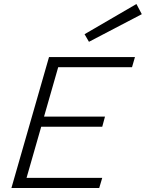

<svg xmlns="http://www.w3.org/2000/svg" viewBox="-20 -940 729 960"><path d="M402.8 -769 662.1 -919.9 689 -869.1 424.8 -731ZM225.1 -654.8H654.8L640.1 -604H271L200.2 -356.9H504.9L491.2 -306.2H186L112.8 -50.8H491.2L476.1 0H37.1Z"/></svg>

Font: IntelOne Mono Light
Style: Italic
Weight: 300
Italic angle: -16°
Designer: Fred Shallcrass
Foundry: Frere-Jones Type LLC
Version: Version 1.200;hotconv 1.1.0;makeotfexe 2.6.0;FJTRelease1.2